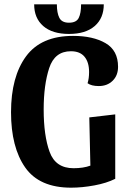

<svg xmlns="http://www.w3.org/2000/svg" viewBox="-20 -846 602 888"><path d="M182 -340Q182 -219 209.5 -143.5Q237 -68 320 -68Q366 -68 398 -80L393 -303L513 -317V-19Q473 1 416.5 11.5Q360 22 309 22Q162 22 96.5 -71.5Q31 -165 31 -327Q31 -491 100.5 -585.5Q170 -680 318 -680Q410 -680 468 -646.5Q526 -613 526 -537Q526 -497 501 -472.5Q476 -448 437 -448Q403 -448 385 -461Q392 -483 392 -513Q392 -558 371 -583.5Q350 -609 308 -609Q233 -609 207.5 -531Q182 -453 182 -340ZM299 -689Q222 -689 180 -725.5Q138 -762 138 -826H243Q243 -786 254.5 -763.5Q266 -741 299 -741Q333 -741 344 -763Q355 -785 355 -826H460Q460 -762 418 -725.5Q376 -689 299 -689Z"/></svg>

Font: Sansita Medium
Style: Regular
Weight: 500
Designer: Pablo Cosgaya
Foundry: Omnibus-Type
Version: Version 1.006